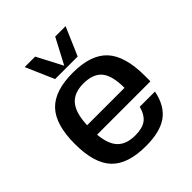

<svg xmlns="http://www.w3.org/2000/svg" viewBox="-196 -826 962 962"><g transform="rotate(-45 285.0 -345.0)"><path d="M529.8 -204.1H151.9Q158.2 -131.8 190.2 -98.9Q222.2 -65.9 285.2 -65.9Q335.4 -65.9 362.3 -85.7Q389.2 -105.5 401.9 -151.9H509.8Q492.7 -67.4 439.2 -28.8Q385.7 9.8 285.2 9.8Q156.2 9.8 98.1 -51.8Q40 -113.3 40 -250Q40 -386.7 98.1 -448.2Q156.2 -509.8 285.2 -509.8Q413.6 -509.8 471.7 -446.5Q529.8 -383.3 529.8 -243.2ZM284.2 -434.1Q218.3 -434.1 185.8 -395.8Q153.3 -357.4 149.9 -272.9H415Q415 -358.9 384.3 -396.5Q353.5 -434.1 284.2 -434.1ZM424.8 -700.2 359.9 -549.8H200.2L134.8 -700.2H209L279.8 -564.9L351.1 -700.2Z"/></g></svg>

Font: Fivo Sans Modern Med
Style: Regular
Weight: 450
Designer: Alexander Slobzheninov
Foundry: Alexander Slobzheninov
Version: 1.0